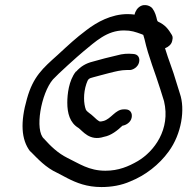

<svg xmlns="http://www.w3.org/2000/svg" viewBox="-20 -716 757 776"><path d="M102 -104H103C133 -74 164 -39 212 -17L252 4C289 23 331 40 390 40C431 40 471 33 507 17C567 -7 623 -50 662 -104C714 -175 729 -275 707 -338L692 -386C679 -432 661 -474 647 -521C660 -526 673 -536 676 -551C677 -557 680 -565 675 -574C661 -597 649 -615 618 -629C618 -629 616 -632 615 -634C611 -652 607 -667 596 -682C587 -694 555 -707 533 -678C529 -672 525 -664 524 -657C517 -658 505 -659 496 -659C430 -659 372 -627 329 -594C284 -560 262 -539 212 -493C154 -441 114 -407 89 -317C62 -223 65 -152 102 -104ZM194 -395C214 -417 294 -489 317 -508C366 -548 412 -593 481 -593C511 -593 527 -587 552 -578C553 -578 554 -577 559 -575C561 -569 562 -565 564 -558C580 -486 608 -420 628 -355L643 -307C670 -193 603 -104 537 -65C499 -43 459 -26 406 -26C339 -26 300 -55 252 -78C214 -97 185 -125 159 -154V-155H158C119 -189 146 -339 194 -395ZM297 -199C314 -187 342 -144 400 -163C429 -168 455 -189 475 -208C489 -210 508 -221 512 -240C516 -258 507 -274 487 -274H480C446 -274 429 -235 398 -227L388 -225H383C375 -229 367 -236 359 -244C346 -257 332 -263 327 -273C318 -297 316 -338 329 -377C336 -397 338 -399 358 -404C379 -410 400 -415 422 -421C446 -427 469 -433 492 -433H500C516 -431 538 -445 542 -464C546 -480 540 -497 518 -498C496 -500 476 -499 452 -492C420 -485 387 -476 355 -467C327 -460 307 -448 288 -427H287L286 -426C258 -390 252 -335 252 -301C252 -259 262 -220 297 -199Z"/></svg>

Font: Stray Cat
Style: ExBdObl
Weight: 800
Version: Version 1.0